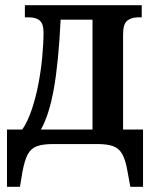

<svg xmlns="http://www.w3.org/2000/svg" viewBox="-20 -556 590 741"><path d="M7 165V-56H66Q87 -87 102.5 -133Q118 -179 128 -231Q138 -283 143 -335.5Q148 -388 148 -432Q148 -463 134 -476Q120 -489 92 -489H76V-536H527V-489H512Q488 -489 471.5 -476.5Q455 -464 455 -423V-56H532V165H483L472 105Q465 63 452.5 40Q440 17 417.5 8.5Q395 0 357 0H183Q145 0 122 8.5Q99 17 87 40Q75 63 67 105L57 165ZM138 -56H337V-480H214Q206 -316 188 -214.5Q170 -113 138 -56Z"/></svg>

Font: Noto Serif Condensed SemiBold
Style: Regular
Weight: 600
Width: 3
Designer: Monotype Design Team
Foundry: Monotype Imaging Inc.
Version: Version 2.013